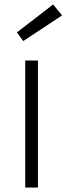

<svg xmlns="http://www.w3.org/2000/svg" viewBox="-20 -840 298 860"><path d="M93 0V-569H150V0ZM84 -656 56 -695 218 -820 258 -771Z"/></svg>

Font: Yaldevi Light
Style: Regular
Weight: 300
Designer: Sol Matas, Rajitha Manaperi, Kosala Senevirathne
Foundry: Mooniak
Version: Version 1.100